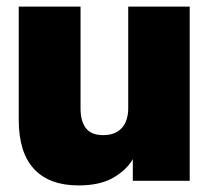

<svg xmlns="http://www.w3.org/2000/svg" viewBox="-20 -550 640 584"><path d="M219 14Q130 14 83.5 -36Q37 -86 37 -186V-530H225V-220Q225 -182 241 -160.5Q257 -139 294 -139Q320 -139 337 -149.5Q354 -160 362 -178.5Q370 -197 370 -220V-530H557V0H384V-66Q365 -33 324.5 -9.5Q284 14 219 14Z"/></svg>

Font: Golos Text ExtraBold
Style: Regular
Weight: 800
Designer: A.Korolkova, Vitaly Kuzmin
Foundry: ParaType Ltd
Version: Version 2.004